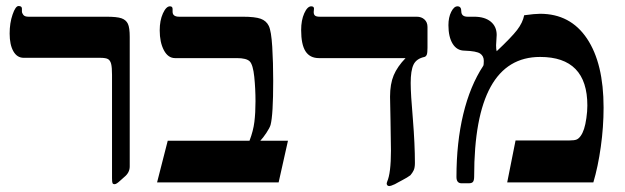

<svg xmlns="http://www.w3.org/2000/svg" viewBox="-20 -609 2087 641"><path d="M59.1 -416Q37.1 -416 24.7 -437.7Q12.2 -459.5 12.2 -497.1Q12.2 -532.2 22 -560.5Q31.7 -588.9 42 -588.9Q53.2 -588.9 53.2 -580.1V-570.8Q53.2 -565.4 57.9 -559.3Q62.5 -553.2 75.2 -553.2H335Q370.6 -553.2 385.7 -547.9Q400.9 -542.5 407 -529.5Q413.1 -516.6 413.1 -485.8V-53.2Q413.1 -32.7 395 -18.1L381.3 -5.9Q368.7 5.9 362.8 5.9Q356.9 5.9 355.5 2Q354 -2 354 -14.2V-358.9Q354 -383.8 351.1 -395.5Q348.1 -407.2 340.8 -411.6Q333.5 -416 314 -416Z M910.2 0H504.4L540 -139.2H813Q825.7 -172.4 829.3 -202.4Q833 -232.4 833 -271Q833 -312.5 828.9 -352.5Q824.7 -392.6 814 -403.8Q803.2 -415 771 -415H564.5Q541 -415 527.1 -441.4Q513.2 -467.8 513.2 -507.8Q513.2 -540.5 523.9 -564.2Q534.7 -587.9 547.4 -587.9Q556.2 -587.9 556.2 -579.1V-569.8Q556.2 -553.2 578.1 -553.2H790Q831.5 -553.2 850.3 -546.4Q869.1 -539.6 877.4 -522.5Q885.7 -505.4 888.9 -452.9Q892.1 -400.4 892.1 -338.9Q892.1 -225.1 883.3 -191.9Q880.4 -182.1 869.4 -165.5Q858.4 -148.9 849.1 -139.2H941.4Z M1407.2 -449.2Q1407.2 -432.6 1404.8 -426.5Q1402.3 -420.4 1397 -418.9Q1370.1 -413.1 1360.6 -393.3Q1351.1 -373.5 1351.1 -332Q1351.1 -295.4 1358.4 -211.4Q1365.2 -127 1365.2 -64.9Q1365.2 -49.3 1361.1 -40.5Q1356.9 -31.7 1350.1 -23.9Q1345.7 -20.5 1338.4 -16.1Q1331.1 -11.7 1323.2 -7.6Q1315.4 -3.4 1308.6 0.2Q1301.8 3.9 1298.3 5.9Q1284.2 12.2 1280.3 12.2Q1271 12.2 1271 2.9L1272.5 -2.4Q1285.2 -30.8 1285.2 -106L1283.7 -208.5L1282.2 -286.1Q1282.2 -328.6 1294.4 -357.7Q1306.6 -386.7 1334 -415H1044.9Q1014.6 -415 1000 -437.7Q985.4 -460.4 985.4 -508.8Q985.4 -541.5 995.8 -564.7Q1006.3 -587.9 1019 -587.9Q1028.3 -587.9 1028.3 -580.1L1027.3 -568.8Q1027.3 -560.5 1031.7 -556.9Q1036.1 -553.2 1047.4 -553.2H1371.1Q1387.2 -553.2 1397.2 -543.9Q1407.2 -534.7 1407.2 -519Z M1995.1 -250Q1995.1 -185.1 1985.8 -118.9Q1976.6 -52.7 1960.9 0H1673.3L1701.2 -140.1H1880.9Q1897.5 -140.1 1904.8 -143.1Q1912.1 -146 1918.7 -155.3Q1925.3 -164.6 1929.9 -178.7Q1934.6 -192.9 1937.7 -215.1Q1940.9 -237.3 1940.9 -256.8Q1940.9 -418.9 1783.2 -418.9Q1563 -418.9 1563 -20Q1563 -7.3 1559.3 -2.2Q1555.7 2.9 1544.9 2.9H1521Q1503.9 2.9 1503.9 -18.1Q1503.9 -133.3 1526.6 -227.8Q1549.3 -322.3 1593.3 -389.2Q1595.2 -392.1 1595.2 -405.8Q1595.2 -421.9 1583 -430.2Q1570.8 -438.5 1531.2 -439.9Q1505.4 -439.9 1491.2 -462.9Q1477.1 -485.8 1477.1 -524.9Q1477.1 -550.8 1486.3 -569.3Q1495.6 -587.9 1507.3 -587.9Q1520 -587.9 1520 -571.8Q1520 -553.2 1541 -553.2H1563Q1598.1 -553.2 1618.2 -536.9Q1638.2 -520.5 1638.2 -492.2L1636.2 -458Q1636.2 -443.8 1638.2 -438Q1687.5 -484.4 1706.3 -508.8Q1725.1 -533.2 1730 -558.1Q1765.6 -563 1783.2 -563Q1884.3 -563 1939.7 -480.2Q1995.1 -397.5 1995.1 -250Z"/></svg>

Font: Liberation Serif
Style: Bold
Weight: 700
Designer: Steve Matteson
Foundry: Ascender Corporation
Version: Version 2.1.5